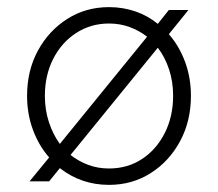

<svg xmlns="http://www.w3.org/2000/svg" viewBox="-20 -509 612 539"><path d="M286 10Q208 10 148 -37L118 0H63L118 -67Q89 -100 72.5 -144.5Q56 -189 56 -240Q56 -311 86.5 -367Q117 -423 169 -456Q221 -489 286 -489Q325 -489 360 -477Q395 -465 423 -442L454 -481H509L454 -413Q483 -380 499.5 -335.5Q516 -291 516 -240Q516 -169 485.5 -112.5Q455 -56 403 -23Q351 10 286 10ZM148 -105 393 -406Q371 -423 344 -433Q317 -443 286 -443Q235 -443 194 -416.5Q153 -390 129.5 -344Q106 -298 106 -240Q106 -200 117.5 -165.5Q129 -131 148 -105ZM286 -36Q338 -36 378.5 -62.5Q419 -89 442.5 -135.5Q466 -182 466 -240Q466 -280 454.5 -314.5Q443 -349 423 -375L178 -74Q201 -56 228 -46Q255 -36 286 -36Z"/></svg>

Font: Red Hat Text Light
Style: Regular
Weight: 300
Designer: Pentagram, MCKL
Foundry: Pentagram, MCKL
Version: Version 1.023; ttfautohint (v1.8.3)